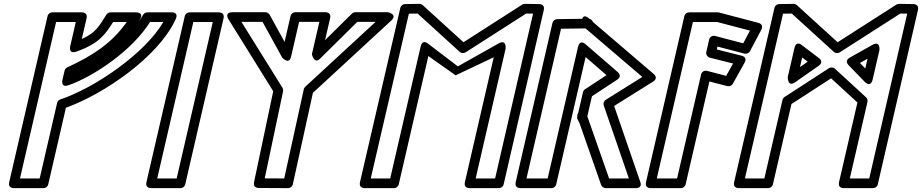

<svg xmlns="http://www.w3.org/2000/svg" viewBox="-20 -949 4773 994"><path d="M275.7 -416.1 185.4 -25H83.4L270.4 -835H372.4L343.9 -711.4C343.9 -711.4 331.2 -666.2 376.6 -682.2C496.4 -724.5 527.6 -775.6 565.8 -835H636.1C564.2 -732.9 471.3 -665.7 328.2 -600.2C320.9 -596.9 315.7 -589.3 314.3 -583.1L303.7 -537.4C303.7 -537.4 291.1 -492.1 336.4 -508.2C467.6 -554.7 665.3 -688.5 756.7 -835H825.5C729 -670.5 470.1 -493.7 292.1 -434.2C283.9 -431.4 277.6 -424.4 275.7 -416.1ZM321.3 -391.3C518.8 -461.9 795.3 -653.3 884.7 -840L889.2 -849.3C907.9 -888.8 866.6 -885 866.6 -885H742.5C735.3 -885 725.8 -880.7 721.1 -872.8L718.1 -867.8C711.2 -856.2 703.4 -844.6 694.9 -833C694.9 -833 696.5 -835.5 697.1 -836.5L703.5 -846.7C729 -887.4 682.3 -885 682.3 -885H552.2C544.3 -885 535.9 -880.8 531.3 -873.6L528.2 -868.9C491.8 -813.1 478.8 -781.9 403.4 -746.8L428.2 -854.4C434.8 -883 410 -885 403.9 -885H250.5C239.8 -885 228.8 -877.2 226.2 -865.6L27.6 -5.6C21 23 45.9 25 52 25H205.3C216.1 25 227 17.2 229.7 5.6Z M894.6 -25H793.9L980.9 -835H1081.6ZM914.5 25C925.3 25 936.2 17.2 938.9 5.6L1137.4 -854.4C1144 -883 1119.2 -885 1113 -885H961C950.3 -885 939.3 -877.2 936.7 -865.6L738.1 -5.6C731.5 23 756.4 25 762.5 25Z M1451.4 -25.1 1350.5 -25.6 1445.5 -476.3C1446.9 -482.7 1445 -490.2 1442.3 -494.6L1230 -835.7H1339.2L1441 -650.7C1441 -650.7 1476.4 -610 1487.3 -657.1L1528.5 -835.7H1633.4L1594.7 -668.4C1594.7 -668.4 1606.1 -614.8 1636.7 -645L1829.7 -835.7H1924.4L1560.3 -499.8C1556.5 -496.3 1553.7 -490.9 1552.8 -486.8ZM1471.4 25C1482.7 25.1 1493.4 16.9 1495.9 5.4L1600 -468.4L2005.3 -842.3C2041 -875.2 1988.4 -885.7 1988.4 -885.7H1819.5C1814 -885.7 1806.7 -883.2 1801.9 -878.5L1662.8 -741.1L1689.2 -855.1C1695.8 -883.7 1670.9 -885.7 1664.8 -885.7H1508.6C1497.9 -885.7 1486.9 -877.9 1484.3 -866.3L1453.3 -732.1L1375.9 -872.8C1372 -879.8 1363.3 -885.7 1354 -885.7H1185C1137.1 -885.7 1163.8 -847.5 1163.8 -847.5L1394.5 -476.7L1295.2 -5.9C1289.4 21.8 1312.9 24.2 1319.5 24.2Z M2339 -559 2536 -652.5 2386.7 -5.6C2380.1 23 2404.9 25 2411 25H2563C2573.8 25 2584.7 17.1 2587.4 5.6L2795.3 -897.3C2801.8 -925.2 2777.8 -927.8 2771.4 -927.9L2697.4 -929C2693.4 -929.1 2687.7 -927.7 2683.5 -925.1L2379.5 -730.3L2168.3 -922.5C2164.6 -925.9 2157.5 -929.1 2151 -929L2076.5 -927.9C2066.3 -927.7 2055.2 -920.1 2052.6 -908.5L1843.6 -5.6C1837 23 1861.9 25 1868 25H2020C2030.7 25 2041.7 17.2 2044.3 5.6L2197.7 -658.8ZM2350.4 -605.4 2197.2 -722C2197.2 -722 2167.4 -749.8 2157.7 -707.8L2000.1 -25H1899.4L2096.9 -878.2L2141.9 -878.9L2360 -680.4C2368.8 -672.5 2382.3 -672.7 2390.3 -677.9L2704.1 -878.9L2739.7 -878.4L2543.1 -25H2442.5L2597.5 -696.5C2597.5 -696.5 2604 -748.2 2560.9 -723.9Z M2967.3 -338 2981 -309.1 3092.1 8.3C3095.1 16.8 3104.6 25 3115.7 25H3270.9C3309.5 25 3294.5 -8.1 3294.5 -8.1L3159.4 -400.4L3360.7 -526.4C3390.7 -545.1 3365.2 -565.3 3363.7 -566.5L3049.8 -835.1C3047.9 -840.7 3041.1 -849.4 3031.3 -851.6L3029.7 -853C3000.6 -879.7 2994.5 -851.7 2994.5 -851.7L2864.2 -849.9C2853.9 -849.8 2842.9 -842.1 2840.2 -830.5L2649.8 -5.6C2643.2 23 2668 25 2674.1 25H2835.1C2845.9 25 2856.8 17.2 2859.5 5.6L3011.7 -653.6L3119.9 -560L3008.8 -486.9C3004.5 -484.1 2999.6 -478.1 2998.1 -471.7L2973.5 -364.8C2969.9 -360 2967.3 -352.3 2968.8 -344.6ZM3105.7 -403 3235.8 -25H3133.4L3021.5 -344.5C3020.9 -346.2 3020.6 -346.9 3020.6 -346.9L3044.6 -450.7L3175 -536.4C3177.3 -537.9 3203.4 -553.9 3177.6 -576.2L3013 -718.6C3013 -718.6 2982.6 -749.9 2972.3 -705.3L2815.2 -25H2705.6L2884.5 -800.2L3011.4 -801.9C3108.8 -718.6 3207.5 -634.3 3305.3 -550.7L3116.1 -432.3C3106 -426 3102.2 -413.1 3105.7 -403Z M3827.7 -724.7 3682.1 -762.9C3669.2 -766.3 3654.7 -758.9 3651.4 -744.3L3636.6 -680.3C3633.4 -666.3 3643.6 -653.3 3654.9 -650.4L3775.1 -620.2L3739.5 -556.4L3640.3 -582.1C3627.4 -585.5 3613 -578 3609.6 -563.6L3485.3 -25H3380.2L3567.2 -835H3693.1L3862.6 -790.6ZM3834.1 -671.4C3844.4 -668.7 3857 -673.4 3862.5 -683.8L3921.5 -795C3935.4 -821.2 3911.6 -829.4 3905.8 -830.9L3702.6 -884.2C3701 -884.6 3698.4 -885 3696.3 -885H3547.3C3536.6 -885 3525.6 -877.2 3523 -865.6L3324.4 -5.6C3317.8 23 3342.7 25 3348.8 25H3505.2C3515.9 25 3526.9 17.2 3529.5 5.6L3652.6 -527.3L3745.6 -503.1C3755.2 -500.7 3768 -504.8 3773.8 -515.2L3834.7 -624.4C3851 -653.6 3821.9 -660 3818.9 -660.8L3690.8 -693L3694.3 -708Z M4676.7 -878.4 4480.1 -25H4379.5L4470.9 -421.2C4473 -430.3 4469.1 -440 4463.5 -445.3L4302.3 -593.5C4293.5 -601.5 4280.1 -601.4 4271.7 -596L4041.7 -446.9C4036.2 -443.3 4032.1 -436.6 4031 -431.5L3937.1 -25H3836.4L4033.9 -878.2L4078.9 -878.9L4297 -680.4C4305.8 -672.5 4319.3 -672.7 4327.3 -677.9L4641.1 -878.9ZM4732.3 -897.3C4738.8 -925.2 4714.8 -927.8 4708.4 -927.9L4634.4 -929C4630.4 -929.1 4624.7 -927.7 4620.5 -925.1L4316.5 -730.3L4105.3 -922.5C4101.6 -925.9 4094.5 -929.1 4088 -929L4013.5 -927.9C4003.3 -927.7 3992.2 -920.1 3989.6 -908.5L3780.6 -5.6C3774 23 3798.9 25 3805 25H3957C3967.7 25 3978.7 17.2 3981.3 5.6L4077.4 -410.4L4282.7 -543.5L4418.9 -418.3L4323.7 -5.6C4317.1 23 4341.9 25 4348 25H4500C4510.8 25 4521.7 17.1 4524.4 5.6ZM4373.5 -611.3 4455.7 -526.5C4455.7 -526.5 4487.1 -491.3 4498 -538.3L4532.8 -689C4532.8 -689 4539.2 -740.7 4496.1 -716.4L4379.1 -650.5C4376.3 -648.9 4350.3 -635.2 4373.5 -611.3ZM4431.9 -622.9 4471.3 -645 4459.6 -594.3ZM4096.9 -523.4 4218.3 -608.3C4219.7 -609.3 4247.5 -627.1 4219.1 -648.7L4132.5 -714.5C4132.5 -714.5 4102.7 -742.3 4093 -700.3L4058.2 -549.6C4058.2 -549.6 4057.2 -495.7 4096.9 -523.4ZM4121.5 -601.7 4133 -651.3 4161.5 -629.6Z"/></svg>

Font: Stormning Aesir
Style: Bold
Weight: 400
Designer: Robert Jablonski, Mew Too
Foundry: Cannot Into Space Fonts
Version: Version 0.90